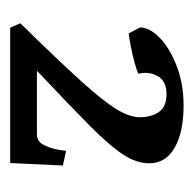

<svg xmlns="http://www.w3.org/2000/svg" viewBox="-22 -648 382 379"><g transform="rotate(90 169.5 -458.0)"><path d="M301.3 -286.6H34.2L25.4 -306.6Q100.1 -382.8 140.1 -427.2Q180.2 -471.7 195.6 -497.3Q210.9 -522.9 210.9 -542.5Q210.9 -565.4 200.4 -580.3Q189.9 -595.2 165.5 -595.2Q139.6 -595.2 129.9 -578.1Q120.1 -561 125 -539.6Q117.7 -536.1 102.5 -532Q87.4 -527.8 71.3 -524.7Q55.2 -521.5 45.4 -520.5L33.7 -543Q33.7 -562 54.4 -582Q75.2 -602.1 110.4 -615.5Q145.5 -628.9 187.5 -628.9Q240.2 -628.9 271 -611.3Q301.8 -593.8 301.8 -561Q301.8 -536.1 284.9 -510Q268.1 -483.9 228.3 -444.3Q188.5 -404.8 119.1 -339.4H244.6Q259.3 -339.4 266.1 -353.8Q272.9 -368.2 275.1 -382.6Q277.3 -397 277.3 -397L306.2 -390.6Z"/></g></svg>

Font: Namdhinggo ExtraBold
Style: Regular
Weight: 800
Designer: Victor Gaultney
Foundry: SIL International
Version: Version 3.001